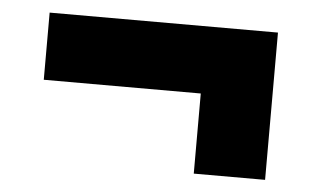

<svg xmlns="http://www.w3.org/2000/svg" viewBox="-34 -471 678 413"><g transform="rotate(5 304.5 -264.0)"><path d="M551 -423V-105H397V-278H58V-423Z"/></g></svg>

Font: MOST Montserrat ExtraBold
Style: Regular
Weight: 800
Designer: Julieta Ulanovsky
Foundry: Julieta Ulanovsky
Version: Version 8.000;March 11, 2024;FontCreator 15.0.0.2926 64-bit